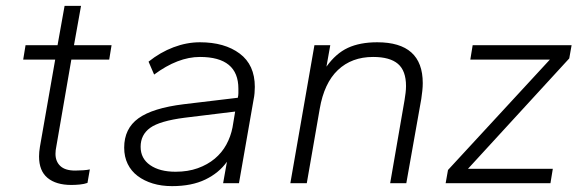

<svg xmlns="http://www.w3.org/2000/svg" viewBox="-20 -624 1984 654"><path d="M223 6Q171 6 142 -18Q113 -42 113 -91Q113 -106 116 -124L168 -421H59L67 -470H176L200 -604H256L232 -470H360L352 -421H223L172 -126Q169 -112 169 -100Q169 -74 185.5 -58.5Q202 -43 236 -43Q249 -43 263.5 -44Q278 -45 286 -47L278 -1Q267 3 252 4.5Q237 6 223 6Z M566 10Q530 10 500.5 1Q471 -8 449 -24.5Q427 -41 415 -65.5Q403 -90 403 -121Q403 -186 451.5 -221Q500 -256 606 -269L790 -291Q792 -299 792 -306.5Q792 -314 792 -322Q792 -430 661 -430Q586 -430 505 -370L486 -414Q526 -446 571 -463Q616 -480 661 -480Q745 -480 796.5 -441.5Q848 -403 848 -328Q848 -318 847 -306.5Q846 -295 844 -286L794 0H740L753 -73Q726 -35 679.5 -12.5Q633 10 566 10ZM578 -39Q620 -39 653.5 -51Q687 -63 711.5 -83.5Q736 -104 751 -131.5Q766 -159 772 -190L781 -244L609 -223Q524 -212 491.5 -188.5Q459 -165 459 -124Q459 -84 491.5 -61.5Q524 -39 578 -39Z M1309 0 1358 -283Q1360 -295 1361.5 -307.5Q1363 -320 1363 -331Q1363 -383 1335.5 -406.5Q1308 -430 1251 -430Q1178 -430 1131 -385.5Q1084 -341 1069 -253L1025 0H969L1051 -470H1105L1092 -397Q1124 -442 1165 -461Q1206 -480 1265 -480Q1420 -480 1420 -341Q1420 -328 1418.5 -314.5Q1417 -301 1415 -287L1364 0Z M1498 0 1506 -45 1853 -421H1582L1590 -470H1927L1919 -425L1574 -49H1863L1855 0Z"/></svg>

Font: Celebes Light
Style: Italic
Weight: 300
Italic angle: -10°
Designer: Anugrah Pasau
Foundry: Lafontype
Version: Version 1.000; ttfautohint (v1.8.4)